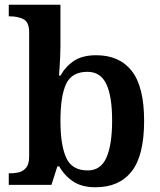

<svg xmlns="http://www.w3.org/2000/svg" viewBox="-20 -780 677 810"><path d="M383 10Q325 10 288.5 -14.5Q252 -39 230 -78H222L197 0H17V-49H25Q45 -49 62.5 -54Q80 -59 91.5 -74Q103 -89 103 -120V-643Q103 -687 79 -699Q55 -711 23 -711H17V-760H235V-585Q235 -569 234 -545Q233 -521 231.5 -497.5Q230 -474 229 -461H235Q257 -500 292.5 -523.5Q328 -547 386 -547Q484 -547 536 -480.5Q588 -414 588 -270Q588 -124 535.5 -57Q483 10 383 10ZM350 -61Q405 -61 429 -115Q453 -169 453 -271Q453 -374 428.5 -425.5Q404 -477 349 -477Q283 -477 259 -426Q235 -375 235 -270Q235 -169 259 -115Q283 -61 350 -61Z"/></svg>

Font: Noto Serif Tibetan SemiBold
Style: Regular
Weight: 600
Designer: Monotype Design Team
Foundry: Monotype Imaging Inc.
Version: Version 2.103; ttfautohint (v1.8.4.7-5d5b)